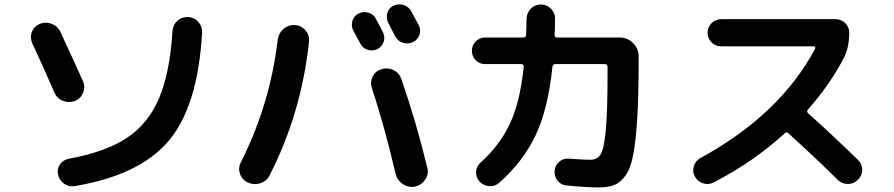

<svg xmlns="http://www.w3.org/2000/svg" viewBox="-20 -820 4040 868"><path d="M830.1 -743.2Q858.4 -741.2 876.5 -721.2Q894.5 -701.2 893.6 -672.9Q875 -340.8 743.2 -184.1Q611.3 -27.3 316.4 21.5Q290 25.4 268.6 9.8Q247.1 -5.9 242.2 -32.2Q237.3 -57.6 251.5 -77.6Q265.6 -97.7 292 -102.5Q457 -132.8 553.2 -196.3Q649.4 -259.8 698.7 -375Q748 -490.2 759.8 -679.7Q761.7 -708 781.7 -726.1Q801.8 -744.1 830.1 -743.2ZM225.6 -402.3Q171.9 -526.4 126 -624Q114.3 -650.4 124 -675.8Q133.8 -701.2 159.7 -711.9Q185.5 -722.7 213.4 -712.4Q241.2 -702.1 252.9 -675.8Q287.1 -603.5 355.5 -452.1Q366.2 -425.8 355 -399.4Q343.8 -373 318.4 -363.3Q291 -353.5 264.2 -364.3Q237.3 -375 225.6 -402.3Z M1608.4 -624Q1603.5 -633.8 1592.8 -652.8Q1582 -671.9 1577.1 -681.6Q1566.4 -703.1 1573.2 -725.6Q1580.1 -748 1600.6 -758.8Q1623 -769.5 1646 -762.7Q1668.9 -755.9 1679.7 -734.4Q1684.6 -724.6 1695.3 -704.6Q1706.1 -684.6 1710.9 -674.8Q1721.7 -653.3 1714.4 -630.9Q1707 -608.4 1685.5 -597.7Q1663.1 -587.9 1641.1 -595.2Q1619.1 -602.5 1608.4 -624ZM1766.6 -656.2Q1756.8 -675.8 1735.4 -715.8Q1724.6 -737.3 1731 -760.7Q1737.3 -784.2 1758.8 -793.9Q1781.2 -804.7 1804.7 -797.4Q1828.1 -790 1839.8 -767.6Q1862.3 -727.5 1873 -706.5Q1883.8 -685.5 1876.5 -663.1Q1869.1 -640.6 1847.2 -629.9Q1825.2 -619.1 1801.8 -626.5Q1778.3 -633.8 1766.6 -656.2ZM1706.1 -507.8Q1734.4 -515.6 1759.8 -502.9Q1785.2 -490.2 1794.9 -461.9Q1862.3 -266.6 1912.1 -60.5Q1918.9 -32.2 1902.3 -7.8Q1885.7 16.6 1857.4 23.4Q1827.1 29.3 1801.8 12.7Q1776.4 -3.9 1768.6 -33.2Q1720.7 -240.2 1661.1 -422.9Q1652.3 -450.2 1665.5 -475.1Q1678.7 -500 1706.1 -507.8ZM1100.6 4.9Q1074.2 -6.8 1064.9 -34.2Q1055.7 -61.5 1069.3 -86.9Q1200.2 -345.7 1235.4 -639.6Q1239.3 -669.9 1261.2 -689Q1283.2 -708 1312.5 -707Q1341.8 -705.1 1360.8 -683.1Q1379.9 -661.1 1377 -632.8Q1342.8 -308.6 1199.2 -28.3Q1186.5 -1 1157.2 8.3Q1127.9 17.6 1100.6 4.9Z M2172.9 -530.3Q2147.5 -530.3 2130.4 -547.9Q2113.3 -565.4 2113.3 -590.3Q2113.3 -615.2 2130.9 -632.8Q2148.4 -650.4 2172.9 -650.4H2345.7Q2357.4 -650.4 2358.4 -661.1Q2360.4 -707 2360.4 -734.4Q2361.3 -761.7 2379.9 -780.8Q2398.4 -799.8 2425.3 -799.8Q2452.1 -799.8 2471.2 -780.3Q2490.2 -760.7 2489.3 -734.4Q2489.3 -707 2487.3 -661.1Q2487.3 -650.4 2498 -650.4H2782.2Q2817.4 -650.4 2842.3 -625Q2867.2 -599.6 2867.2 -565.4V-546.9Q2867.2 -392.6 2861.3 -292Q2855.5 -191.4 2843.8 -126Q2832 -60.5 2809.1 -28.3Q2786.1 3.9 2758.8 15.6Q2731.4 27.3 2686.5 27.3Q2631.8 27.3 2542 18.6Q2516.6 16.6 2501 -2.9Q2485.4 -22.5 2487.3 -47.9Q2489.3 -73.2 2508.8 -89.4Q2528.3 -105.5 2553.7 -102.5Q2622.1 -97.7 2647.5 -97.7Q2679.7 -97.7 2694.8 -121.1Q2710 -144.5 2718.3 -227.1Q2726.6 -309.6 2726.6 -482.4V-518.6Q2726.6 -529.3 2714.8 -530.3H2490.2Q2480.5 -530.3 2477.5 -518.6Q2458 -328.1 2401.4 -208.5Q2344.7 -88.9 2236.3 6.8Q2216.8 23.4 2190.9 21.5Q2165 19.5 2147.5 0Q2130.9 -18.6 2132.3 -43.9Q2133.8 -69.3 2153.3 -85.9Q2239.3 -163.1 2285.2 -260.7Q2331.1 -358.4 2347.7 -518.6Q2348.6 -522.5 2345.2 -526.4Q2341.8 -530.3 2336.9 -530.3Z M3206.1 4.9Q3182.6 16.6 3158.2 8.8Q3133.8 1 3121.1 -22.5Q3109.4 -44.9 3116.7 -68.8Q3124 -92.8 3146.5 -105.5Q3505.9 -301.8 3665 -599.6Q3668.9 -609.4 3659.2 -610.4H3241.2Q3214.8 -610.4 3196.8 -628.4Q3178.7 -646.5 3178.7 -671.9Q3178.7 -697.3 3196.8 -715.3Q3214.8 -733.4 3241.2 -733.4H3756.8Q3783.2 -733.4 3801.3 -715.3Q3819.3 -697.3 3819.3 -671.9Q3819.3 -603.5 3793 -554.7Q3731.4 -436.5 3632.8 -325.2Q3625 -315.4 3632.8 -308.6Q3739.3 -212.9 3859.4 -96.7Q3877.9 -78.1 3877.9 -52.2Q3877.9 -26.4 3858.9 -7.3Q3839.8 11.7 3813.5 11.7Q3787.1 11.7 3767.6 -6.8Q3673.8 -99.6 3543.9 -217.8Q3536.1 -225.6 3527.3 -216.8Q3385.7 -87.9 3206.1 4.9Z"/></svg>

Font: Rounded-X Mgen+ 1m bold
Style: Bold
Weight: 700
Designer: [Source Han Sans]
Ryoko NISHIZUKA  (kana & ideographs); Paul D. Hunt (Latin, Greek & Cyrillic); Wenlong ZHANG  (bopomofo
Version: Version 1.059.20150602